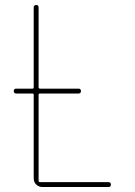

<svg xmlns="http://www.w3.org/2000/svg" viewBox="-20 -750 540 770"><path d="M44.9 -375Q35.2 -375 35.2 -384.8Q35.2 -394.5 44.9 -394.5H110.4Q115.2 -394.5 115.2 -400.4V-719.7Q115.2 -729.5 125 -730Q134.8 -730.5 134.8 -719.7V-400.4Q134.8 -395.5 139.6 -394.5H294.9Q304.7 -394.5 304.7 -384.8Q304.7 -375 294.9 -375H139.6Q134.8 -375 134.8 -370.1V-25.4Q134.8 -20.5 139.6 -19.5H415Q424.8 -19.5 424.8 -9.8Q424.8 0 415 0H150.4Q135.7 0 125.5 -9.8Q115.2 -19.5 115.2 -35.2V-370.1Q115.2 -375 110.4 -375Z"/></svg>

Font: Rounded Mgen+ 1m thin
Style: Regular
Weight: 100
Designer: [Source Han Sans]
Ryoko NISHIZUKA  (kana & ideographs); Paul D. Hunt (Latin, Greek & Cyrillic); Wenlong ZHANG  (bopomofo
Version: Version 1.059.20150602